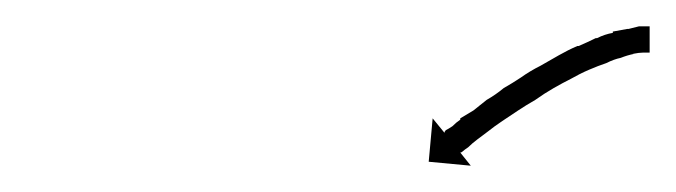

<svg xmlns="http://www.w3.org/2000/svg" viewBox="-20 -563 514 146"><path d="M473 -523Q473 -523 473 -523Q473 -523 473 -523Q473 -523 473 -523Q473 -523 473 -523Q471 -523 468 -523Q468 -523 468.5 -523Q469 -523 469 -523Q469 -523 469 -523Q469 -523 469 -523Q466 -523 461 -522Q461 -522 461.5 -522Q462 -522 462 -522Q462 -522 462 -522Q462 -522 462 -522Q457 -521 452 -519Q452 -519 452 -519Q452 -519 452 -519Q452 -519 452 -519Q452 -519 452 -519Q447 -518 441 -515Q441 -515 441 -515Q441 -515 441 -515Q441 -515 441 -515Q441 -515 441 -515Q435 -513 428 -510Q428 -510 428 -510Q428 -510 428 -510Q428 -510 428 -510Q428 -510 428 -510Q421 -507 414 -503Q414 -503 414 -503Q414 -503 414 -503Q414 -503 414 -503Q414 -503 414 -503Q408 -500 401 -496Q401 -496 401 -496Q401 -496 401 -496Q401 -496 401 -496Q401 -496 401 -496Q394 -492 387 -487Q387 -487 387 -487Q387 -487 387 -487Q387 -487 387 -487Q387 -487 387 -487Q380 -483 374 -479Q374 -479 374 -479Q374 -479 374 -479Q374 -479 374 -479Q374 -479 374 -479Q368 -475 362 -471Q362 -471 362 -471Q362 -471 362 -471Q362 -471 362 -471Q362 -471 362 -471Q356 -467 351 -463Q351 -463 351 -463Q351 -463 351 -463Q351 -463 351 -463Q351 -463 351 -463Q347 -460 343 -457Q343 -457 343 -457Q343 -457 343 -457Q343 -457 343 -457Q343 -457 343 -457Q339 -454 336 -451Q333 -449 332 -448Q331 -447 330 -447L338 -437L306 -440L309 -473L318 -462Q318 -463 319 -464Q321 -465 324 -467Q327 -470 330 -472Q330 -472 330 -472Q330 -472 330 -472Q330 -473 330 -473Q330 -473 330 -473Q335 -476 340 -479Q340 -479 340 -479Q340 -479 340 -479Q340 -479 340 -479Q340 -479 340 -479Q345 -483 350 -487Q350 -487 350 -487Q350 -487 350 -487Q350 -487 350 -487Q350 -487 350 -487Q357 -491 363 -496Q363 -496 363 -496Q363 -496 363 -496Q363 -496 363 -496Q363 -496 363 -496Q370 -500 376 -504Q376 -504 376 -504Q376 -504 376 -504Q376 -504 376 -504Q376 -504 376 -504Q383 -509 391 -513Q391 -513 391 -513Q391 -513 391 -513Q391 -513 391 -513Q391 -513 391 -513Q398 -517 405 -521Q405 -521 405 -521Q405 -521 405 -521Q405 -521 405 -521Q405 -521 405 -521Q412 -525 419 -528Q419 -528 419.5 -528Q420 -528 420 -528Q420 -528 420 -528Q420 -528 420 -528Q427 -531 433 -534Q433 -534 433 -534Q433 -534 433 -534Q433 -534 433.5 -534Q434 -534 434 -534Q440 -537 446 -538Q446 -538 446 -538Q446 -538 446 -538Q446 -539 446 -539Q446 -539 446 -539Q452 -540 457 -541Q457 -541 457 -541Q457 -541 457 -541Q457 -541 457.5 -541Q458 -541 458 -541Q462 -542 466 -543Q466 -543 466 -543Q466 -543 466 -543Q466 -543 466 -543Q466 -543 466 -543Q470 -543 472 -543Q472 -543 472 -543Q472 -543 472 -543Q472 -543 472 -543Q472 -543 472 -543Q473 -543 474 -543V-523Q473 -523 473 -523Z"/></svg>

Font: FRB American Cursive Just Arrows
Style: Italic
Weight: 400
Italic angle: -25°
Version: Version 2.0;Modular Font Editor K font №1